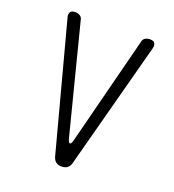

<svg xmlns="http://www.w3.org/2000/svg" viewBox="-136 -846 872 961"><g transform="rotate(20 300.0 -365.0)"><path d="M253 -26 73 -703Q69 -718 75 -729Q81 -740 101 -740Q114 -740 125 -734Q136 -728 139 -715L288 -131Q293 -113 300 -113Q307 -113 312 -131L461 -715Q464 -728 475 -734Q486 -740 499 -740Q519 -740 525 -729Q531 -718 527 -703L347 -26Q342 -8 330.5 1Q319 10 300 10Q281 10 269.5 1Q258 -8 253 -26Z"/></g></svg>

Font: Maple Mono ExtraLight
Style: Regular
Weight: 275
Monospace: yes
Designer: subframe7536
Version: Version 7.000